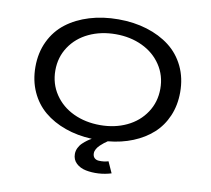

<svg xmlns="http://www.w3.org/2000/svg" viewBox="-94 -813 1238 1124"><g transform="rotate(10 525.0 -251.5)"><path d="M637.5 189Q601 200.5 561.2 202.8Q521.5 205 486.5 198Q451.5 191 428.8 169.5Q406 148 406 114.5Q406 95.5 414.5 78Q423 60.5 437.2 47.2Q451.5 34 463.2 25.5Q475 17 488 10Q401.5 6 329 -19.8Q256.5 -45.5 203.2 -90Q150 -134.5 120 -200.8Q90 -267 90 -348Q90 -432.5 122.8 -500.8Q155.5 -569 213.5 -613.5Q271.5 -658 350.2 -682Q429 -706 521.5 -706Q613.5 -706 691.5 -682Q769.5 -658 827.2 -613.5Q885 -569 917.8 -500.8Q950.5 -432.5 950.5 -348Q950.5 -270.5 923 -206.5Q895.5 -142.5 846.5 -98.2Q797.5 -54 730.5 -26.8Q663.5 0.5 583 8Q573 14.5 563.2 22Q553.5 29.5 541.5 40.8Q529.5 52 522 65.2Q514.5 78.5 514.5 91Q514.5 109 524.8 118.8Q535 128.5 551 129.2Q567 130 580.8 128.2Q594.5 126.5 607.5 122.5ZM521.5 -77.5Q608.5 -77.5 679.2 -111Q750 -144.5 791.2 -206.8Q832.5 -269 832.5 -348Q832.5 -426.5 791.2 -488.5Q750 -550.5 679.2 -584Q608.5 -617.5 521.5 -617.5Q433.5 -617.5 362.2 -584Q291 -550.5 249.8 -488.5Q208.5 -426.5 208.5 -348Q208.5 -269 250 -206.8Q291.5 -144.5 362.5 -111Q433.5 -77.5 521.5 -77.5Z"/></g></svg>

Font: League Mono Extended
Style: Regular
Weight: 400
Width: 9
Designer: Tyler Finck
Foundry: The League of Moveable Type / Tyler Finck
Version: Version 2.210